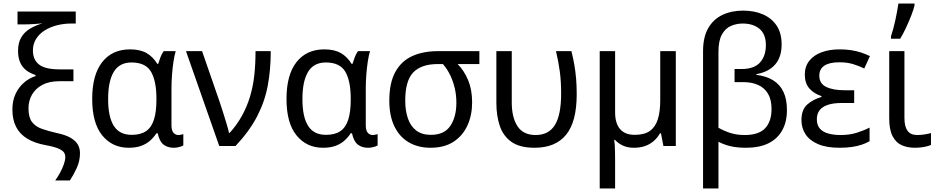

<svg xmlns="http://www.w3.org/2000/svg" viewBox="-20 -825 5298 1085"><path d="M50 -206Q50 -256 68 -294.5Q86 -333 116 -358.5Q146 -384 181 -395V-401Q150 -411 128 -428Q106 -445 94 -472Q82 -499 82 -537Q82 -584 100.5 -614.5Q119 -645 150.5 -663.5Q182 -682 220 -693Q202 -691 171.5 -689Q141 -687 106 -687H79V-760H408V-692H382Q342 -692 303.5 -682.5Q265 -673 234 -654Q203 -635 184.5 -606Q166 -577 166 -539Q166 -488 200.5 -460.5Q235 -433 317 -433H395V-366H315Q258 -366 219.5 -345.5Q181 -325 161 -290.5Q141 -256 141 -213Q141 -162 160.5 -136Q180 -110 216.5 -97Q253 -84 302 -73Q350 -63 378.5 -46.5Q407 -30 419.5 -8.5Q432 13 432 40Q432 84 414 123.5Q396 163 375 195H292Q307 174 320 150Q333 126 341 103Q349 80 349 62Q349 48 341.5 36.5Q334 25 310 14.5Q286 4 237 -5Q176 -16 134 -41.5Q92 -67 71 -108Q50 -149 50 -206Z M724 -63Q775 -63 805.5 -84Q836 -105 850 -149Q864 -193 864 -261V-267Q864 -367 833.5 -419.5Q803 -472 723 -472Q655 -472 623 -419Q591 -366 591 -265Q591 -165 623 -114Q655 -63 724 -63ZM707 10Q615 10 558 -59.5Q501 -129 501 -266Q501 -402 557.5 -474Q614 -546 715 -546Q771 -546 807.5 -525.5Q844 -505 869 -464H874Q879 -481 886.5 -501Q894 -521 905 -536H973Q966 -514 960.5 -478Q955 -442 952 -402Q949 -362 949 -326V-118Q949 -87 960.5 -74.5Q972 -62 988 -62Q995 -62 1003.5 -64Q1012 -66 1016 -67V-3Q1011 0 1002.5 3Q994 6 983.5 8Q973 10 962 10Q927 10 904 -8Q881 -26 871 -72H864Q850 -50 829 -31Q808 -12 778.5 -1Q749 10 707 10Z M1031 -536H1122L1222 -247Q1230 -223 1240.5 -190Q1251 -157 1260.5 -125.5Q1270 -94 1274 -74H1278Q1320 -121 1348 -172Q1376 -223 1393 -279.5Q1410 -336 1417 -399.5Q1424 -463 1424 -536H1510Q1510 -431 1493 -340.5Q1476 -250 1432.5 -166.5Q1389 -83 1311 0H1219Z M1822 -63Q1873 -63 1903.5 -84Q1934 -105 1948 -149Q1962 -193 1962 -261V-267Q1962 -367 1931.5 -419.5Q1901 -472 1821 -472Q1753 -472 1721 -419Q1689 -366 1689 -265Q1689 -165 1721 -114Q1753 -63 1822 -63ZM1805 10Q1713 10 1656 -59.5Q1599 -129 1599 -266Q1599 -402 1655.5 -474Q1712 -546 1813 -546Q1869 -546 1905.5 -525.5Q1942 -505 1967 -464H1972Q1977 -481 1984.5 -501Q1992 -521 2003 -536H2071Q2064 -514 2058.5 -478Q2053 -442 2050 -402Q2047 -362 2047 -326V-118Q2047 -87 2058.5 -74.5Q2070 -62 2086 -62Q2093 -62 2101.5 -64Q2110 -66 2114 -67V-3Q2109 0 2100.5 3Q2092 6 2081.5 8Q2071 10 2060 10Q2025 10 2002 -8Q1979 -26 1969 -72H1962Q1948 -50 1927 -31Q1906 -12 1876.5 -1Q1847 10 1805 10Z M2648 -246Q2648 -174 2621.5 -116Q2595 -58 2543 -24Q2491 10 2413 10Q2343 10 2290.5 -20.5Q2238 -51 2209 -110.5Q2180 -170 2180 -256Q2180 -357 2214 -418.5Q2248 -480 2309.5 -508Q2371 -536 2455 -536H2689V-463H2566Q2603 -426 2625.5 -372Q2648 -318 2648 -246ZM2270 -256Q2270 -200 2285 -156Q2300 -112 2332 -87.5Q2364 -63 2415 -63Q2491 -63 2525 -114Q2559 -165 2559 -244Q2559 -287 2550 -326Q2541 -365 2524.5 -399.5Q2508 -434 2483 -463H2454Q2361 -463 2315.5 -416Q2270 -369 2270 -256Z M3001 10Q2917 10 2870 -23.5Q2823 -57 2804 -114.5Q2785 -172 2785 -243V-536H2872V-246Q2872 -161 2904.5 -111.5Q2937 -62 3007 -62Q3081 -62 3116 -119Q3151 -176 3151 -296Q3151 -366 3143.5 -421Q3136 -476 3122 -536H3209Q3219 -497 3225.5 -459.5Q3232 -422 3235.5 -382Q3239 -342 3239 -292Q3239 -137 3179 -63.5Q3119 10 3001 10Z M3799 -536V0H3729L3715 -72H3710Q3695 -46 3673.5 -27.5Q3652 -9 3624.5 0.5Q3597 10 3562 10Q3526 10 3499.5 -2.5Q3473 -15 3455 -35H3451Q3453 -23 3454 -5.5Q3455 12 3455.5 34.5Q3456 57 3456 84V240H3369V-536H3456V-190Q3456 -128 3484 -95.5Q3512 -63 3567 -63Q3622 -63 3653 -85.5Q3684 -108 3697.5 -151.5Q3711 -195 3711 -257V-536Z M4179 -765Q4243 -765 4292 -743.5Q4341 -722 4369 -680Q4397 -638 4397 -574Q4397 -502 4360 -460Q4323 -418 4254 -406V-402Q4311 -395 4349.5 -371Q4388 -347 4407.5 -305.5Q4427 -264 4427 -203Q4427 -135 4399.5 -87Q4372 -39 4321 -14.5Q4270 10 4198 10Q4144 10 4107 1Q4070 -8 4040 -24V240H3953V-535Q3953 -616 3982.5 -666.5Q4012 -717 4063 -741Q4114 -765 4179 -765ZM4177 -692Q4141 -692 4109.5 -678Q4078 -664 4059 -629Q4040 -594 4040 -531V-103Q4072 -85 4107.5 -73.5Q4143 -62 4189 -62Q4268 -62 4304 -100.5Q4340 -139 4340 -209Q4340 -262 4320 -295.5Q4300 -329 4264 -345Q4228 -361 4180 -361H4131V-435H4170Q4242 -435 4275 -472Q4308 -509 4308 -570Q4308 -632 4272 -662Q4236 -692 4177 -692Z M4807 -315V-243H4737Q4689 -243 4658 -232.5Q4627 -222 4611.5 -202Q4596 -182 4596 -151Q4596 -118 4613 -98.5Q4630 -79 4660.5 -70.5Q4691 -62 4729 -62Q4782 -62 4822.5 -75Q4863 -88 4894 -104V-27Q4875 -16 4850 -7.5Q4825 1 4794 5.5Q4763 10 4724 10Q4651 10 4603 -10.5Q4555 -31 4532 -66.5Q4509 -102 4509 -146Q4509 -206 4542.5 -235Q4576 -264 4622 -277V-282Q4579 -296 4553.5 -325.5Q4528 -355 4528 -404Q4528 -449 4553 -481Q4578 -513 4622.5 -529.5Q4667 -546 4724 -546Q4760 -546 4789.5 -541.5Q4819 -537 4845 -528.5Q4871 -520 4896 -508L4864 -438Q4833 -453 4800 -463Q4767 -473 4723 -473Q4667 -473 4638.5 -454Q4610 -435 4610 -397Q4610 -353 4648.5 -334Q4687 -315 4753 -315Z M5091 -158Q5091 -110 5108.5 -86Q5126 -62 5163 -62Q5183 -62 5205.5 -65.5Q5228 -69 5241 -73V-6Q5227 1 5201.5 5.5Q5176 10 5150 10Q5108 10 5075.5 -4.5Q5043 -19 5024 -55.5Q5005 -92 5005 -157V-536H5091ZM5015 -620Q5021 -638 5027.5 -661.5Q5034 -685 5039.5 -710.5Q5045 -736 5049.5 -760.5Q5054 -785 5057 -805H5148V-794Q5143 -772 5130 -738.5Q5117 -705 5100.5 -669.5Q5084 -634 5067 -606H5015Z"/></svg>

Font: Noto Sans Display
Style: Regular
Weight: 400
Designer: Monotype Design Team
Foundry: Monotype Imaging Inc.
Version: Version 2.003